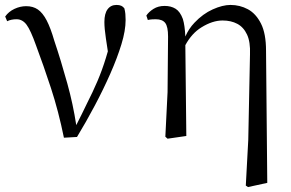

<svg xmlns="http://www.w3.org/2000/svg" viewBox="-20 -551 1181 778"><path d="M239 7Q217 -101 186.5 -194Q156 -287 126 -367Q104 -429 87.5 -451Q71 -473 47 -473Q25 -473 9 -465L1 -484Q15 -504 38.5 -515Q62 -526 86 -526Q114 -526 133.5 -512.5Q153 -499 169 -468.5Q185 -438 200 -386Q227 -306 253 -212Q276 -129 289 -44Q313 -91 333 -133Q356 -178 375 -222.5Q394 -267 409 -316Q413 -329 417 -343Q412 -373 409 -396Q403 -436 403 -462Q403 -496 416 -513.5Q429 -531 452 -531Q464 -531 471.5 -527.5Q479 -524 484 -517Q487 -505 488 -494.5Q489 -484 489 -470Q489 -427 472 -371.5Q455 -316 427 -252.5Q399 -189 364 -123Q329 -57 292 4Z M650 3 659 -178 661 -403Q661 -443 649.5 -458Q638 -473 611 -473Q603 -473 595.5 -472.5Q588 -472 579 -470L573 -488Q583 -503 602 -515Q621 -527 647 -527Q673 -527 691.5 -515.5Q710 -504 721 -474Q729 -448 731 -403Q745 -435 768 -459Q802 -495 842 -513Q882 -531 914 -531Q952 -531 984.5 -513.5Q1017 -496 1037.5 -455.5Q1058 -415 1058 -345L1063 190L985 207L976 201L986 16L993 -331Q995 -381 981 -411Q967 -441 941.5 -454.5Q916 -468 882 -468Q841 -468 796 -440Q757 -416 731 -368L735 0L659 11Z"/></svg>

Font: Early Summer Mincho
Style: Regular
Weight: 400
Designer: GuiWonder
Version: Version 1.002